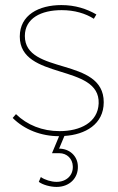

<svg xmlns="http://www.w3.org/2000/svg" viewBox="-20 -537 467 757"><path d="M389 -134C389 -314 78 -240 78 -395C78 -465 142 -497 223 -497C274 -497 317 -484 350 -463L360 -480C322 -502 277 -517 222 -517C133 -517 58 -478 58 -393C58 -219 375 -288 369 -129C366 -54 296 -20 215 -20C147 -20 87 -44 43 -87L30 -72C76 -26 142 0 213 0L185 67H214C244 67 266 89 267 118C269 154 242 180 203 180C182 180 156 172 141 161L133 180C149 192 179 200 203 200C254 200 289 165 287 118C286 78 254 49 213 49L234 -1C316 -6 389 -47 389 -134Z"/></svg>

Font: Montserrat Thin
Style: Regular
Weight: 250
Designer: Julieta Ulanovsky
Foundry: Julieta Ulanovsky
Version: Version 4.000